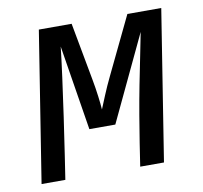

<svg xmlns="http://www.w3.org/2000/svg" viewBox="-66 -621 733 692"><g transform="rotate(-10 300.0 -275.0)"><path d="M32 0 119 -550H239L278 -339Q284 -307 288 -275.5Q292 -244 293 -227Q300 -244 313 -275.5Q326 -307 342 -340L443 -550H567L480 0H393L406 -85Q413 -130 422 -183Q431 -236 441.5 -290Q452 -344 462 -392.5Q472 -441 479 -478L331 -165H236L186 -476Q181 -431 172 -364Q163 -297 152.5 -224Q142 -151 132 -85L119 0Z"/></g></svg>

Font: NKDuy Mono
Style: Italic
Weight: 400
Italic angle: -9°
Monospace: yes
Designer: NKDuy
Foundry: NKDuy
Version: Version 2.251; ttfautohint (v1.8.4.7-5d5b)